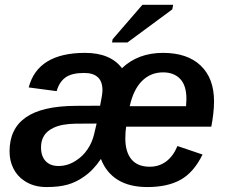

<svg xmlns="http://www.w3.org/2000/svg" viewBox="-20 -754 929 784"><path d="M495.1 -236.8Q492.2 -219.7 491.7 -189.5Q491.7 -133.3 516.8 -103.3Q542 -73.2 591.3 -73.2Q629.4 -73.2 658.2 -94.5Q687 -115.7 704.6 -157.7L807.1 -123Q771 -49.8 717.5 -20Q664.1 9.8 581.5 9.8Q508.8 9.8 461.2 -19.5Q413.6 -48.8 392.1 -105Q360.4 -58.1 322.3 -32.2Q291.5 -10.3 256.3 -0.2Q221.2 9.8 169.9 9.8Q116.2 9.8 78.1 -16.6Q49.8 -35.6 34.4 -66.7Q19 -97.7 19 -135.7Q19 -228 85 -274.4Q150.9 -320.8 287.6 -321.8L388.7 -322.3Q398.4 -368.7 398.4 -385.7Q398.4 -456.1 323.2 -456.1Q272.5 -456.1 247.1 -437.5Q221.7 -418.9 211.4 -381.8L97.2 -397Q115.7 -467.8 173.3 -502.9Q231 -538.1 327.1 -538.1Q430.7 -538.1 478 -475.6Q543.9 -538.1 645.5 -538.1Q745.1 -538.1 799.6 -486.1Q854 -434.1 854 -340.3Q854 -316.4 850.8 -288.8Q847.7 -261.2 842.8 -236.8ZM509.8 -320.3H739.7L741.2 -350.1Q741.2 -405.3 715.6 -431.9Q689.9 -458.5 646 -458.5Q594.7 -458.5 559.6 -423.1Q524.4 -387.7 509.8 -320.3ZM147.5 -152.3Q147.5 -116.2 166.3 -96.2Q185.1 -76.2 218.8 -76.2Q257.8 -76.2 291.5 -99.1Q318.4 -116.2 337.4 -144.3Q356.4 -172.4 364.3 -206.1L374.5 -249.5L288.6 -249Q231.4 -248 199.2 -232.4Q147.5 -209 147.5 -152.3ZM683.6 -715.8 500.5 -580.6H437.5L439.9 -593.8L561.5 -734.4H687Z"/></svg>

Font: Arimo SemiBold
Style: Italic
Weight: 600
Italic angle: -12°
Version: Version 1.33